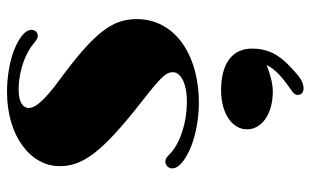

<svg xmlns="http://www.w3.org/2000/svg" viewBox="-187 -383 874 540"><g transform="rotate(-90 250.0 -113.0)"><path d="M46.4 -65.4C46.4 -51.8 58.6 -38.1 84 -23.9C120.1 -2.9 179.2 9.3 229 9.3C374.5 9.3 466.3 -64 466.3 -165C466.3 -231.9 433.1 -280.8 298.3 -380.4C231 -429.2 216.3 -453.6 216.3 -468.8C216.3 -483.9 230 -497.6 268.1 -497.6C303.7 -497.6 350.6 -487.8 387.2 -463.4C402.3 -452.1 409.2 -443.8 419.4 -443.8C430.7 -443.8 436 -453.1 436 -461.4C436 -479.5 413.6 -496.6 378.4 -510.7C349.1 -522.5 302.2 -530.3 262.7 -530.3C135.3 -530.3 52.7 -462.9 52.7 -382.3C52.7 -318.8 88.4 -265.1 234.9 -150.9C306.2 -95.2 316.9 -82.5 316.9 -63.5C316.9 -44.9 292 -24.4 232.9 -24.4C179.2 -24.4 122.6 -41 90.8 -68.8C82 -77.1 75.2 -85 66.4 -85C53.7 -85 46.4 -75.2 46.4 -65.4ZM266.1 71.8C203.1 71.8 156.2 101.6 156.2 145C156.2 184.1 196.3 217.3 263.2 217.3C285.6 217.3 316.4 208.5 336.9 199.7C326.7 224.6 296.4 247.6 279.8 259.8C265.6 270 252.4 276.9 252.9 287.1C253.4 300.3 263.2 305.7 278.3 303.2C289.1 301.3 298.3 295.9 309.1 287.1C351.1 251 383.3 219.7 383.3 158.7C383.3 103 341.3 71.8 266.1 71.8Z"/></g></svg>

Font: Limelight
Style: Regular
Weight: 400
Designer: Nicole Fally
Foundry: Nicole Fally
Version: Version 1.002